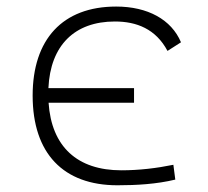

<svg xmlns="http://www.w3.org/2000/svg" viewBox="-20 -547 626 577"><path d="M333 9.8C390.1 9.8 450.7 6.3 506.8 -7.3L501 -51.8C450.7 -41.5 397.9 -35.2 344.7 -35.2C212.4 -35.2 134.8 -106 126 -238.3H382.8V-282.2H125.5C131.3 -410.6 204.1 -482.4 325.2 -482.4C390.6 -482.4 448.2 -460 483.4 -394L523.9 -419.9C495.1 -488.3 423.8 -527.3 329.1 -527.3C168 -527.3 78.1 -428.7 78.1 -259.8C78.1 -85.9 170.4 9.8 333 9.8Z"/></svg>

Font: Cascadia Code PL ExtraLight
Style: Regular
Weight: 200
Monospace: yes
Designer: Aaron Bell
Foundry: Saja Typeworks
Version: Version 2404.023